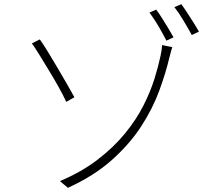

<svg xmlns="http://www.w3.org/2000/svg" viewBox="-20 -863 1040 916"><path d="M266 1Q370 -43 446.5 -102Q523 -161 576.5 -226.5Q630 -292 664 -359Q698 -426 717 -487.5Q736 -549 746 -597Q748 -605 750.5 -621.5Q753 -638 753 -648L802 -638Q798 -627 794.5 -612.5Q791 -598 789 -592Q771 -515 739.5 -429.5Q708 -344 653.5 -260Q599 -176 514 -100Q429 -24 304 33ZM170 -675Q186 -653 208.5 -616Q231 -579 255.5 -537.5Q280 -496 301 -459.5Q322 -423 335 -399L296 -377Q283 -406 261 -445.5Q239 -485 214 -526Q189 -567 167.5 -602Q146 -637 132 -656ZM725 -817Q737 -802 752 -778Q767 -754 782 -729.5Q797 -705 808 -685L774 -669Q764 -689 750 -714Q736 -739 720.5 -763Q705 -787 693 -803ZM845 -843Q857 -827 872 -804Q887 -781 902.5 -756.5Q918 -732 929 -712L895 -696Q878 -727 855 -765.5Q832 -804 812 -829Z"/></svg>

Font: Noto Sans SC Thin ExtraLight
Style: Regular
Weight: 250
Version: Version 2.004-H2;hotconv 1.0.118;makeotfexe 2.5.65603